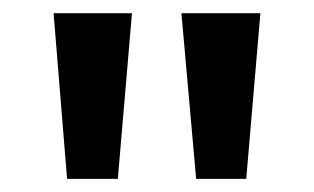

<svg xmlns="http://www.w3.org/2000/svg" viewBox="-20 -648 478 292"><path d="M180.7 -627.9H61.5L82 -376H159.2ZM376 -627.9H255.9L278.3 -376H354.5Z"/></svg>

Font: Namkio Khamti
Style: Bold
Weight: 700
Designer: Debbi Hosken
Foundry: SIL International
Version: Version 3.917